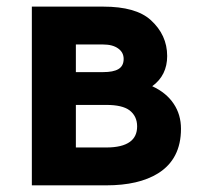

<svg xmlns="http://www.w3.org/2000/svg" viewBox="-20 -557 626 577"><path d="M75.7 0V-537.1H290.5Q388.2 -537.1 432.6 -497.1Q482.4 -452.1 482.4 -388.7Q482.4 -330.6 437.5 -297.9Q480 -278.3 502 -245.1Q523.9 -212.4 523.9 -169.9Q523.9 -79.1 455.1 -36.1Q397 0 299.3 0ZM208 -241.7V-113.8H299.8Q347.2 -113.8 370.6 -130.9Q392.1 -146.5 392.1 -177.2Q392.1 -208 369.1 -225.6Q347.2 -241.7 299.8 -241.7ZM208 -423.3V-340.3H290Q320.3 -340.3 335.4 -349.1Q351.6 -358.4 351.6 -379.9Q351.6 -399.4 335.4 -411.1Q318.8 -423.3 290 -423.3Z"/></svg>

Font: Consola Mono
Style: Bold
Weight: 700
Monospace: yes
Designer: Wojciech Kalinowski "wmk69" (wmk69@o2.pl)
Foundry: Wojciech Kalinowski "wmk69" (wmk69@o2.pl)
Version: Version 2.1.0